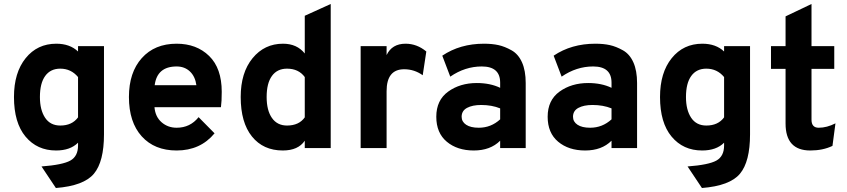

<svg xmlns="http://www.w3.org/2000/svg" viewBox="-20 -742 4246 962"><path d="M188 92Q294 84 332.5 62.5Q371 41 371 -13V-27Q332 12 261 12Q166 12 108 -57.5Q50 -127 50 -256Q50 -378 108.5 -450.5Q167 -523 262 -523Q330 -523 371 -484V-511H501V-69Q501 68 450.5 128.5Q400 189 260 200ZM282 -113Q341 -113 371 -154V-356Q336 -398 282 -398Q233 -398 206.5 -361.5Q180 -325 180 -256Q180 -191 206 -152Q232 -113 282 -113Z M865 12Q754 12 690 -59Q626 -130 626 -256Q626 -379 690.5 -451Q755 -523 865 -523Q965 -523 1028 -461.5Q1091 -400 1091 -282Q1091 -233 1087 -205H754Q758 -157 789.5 -129.5Q821 -102 865 -102Q933 -102 975 -155L1055 -74Q984 12 865 12ZM964 -315Q958 -359 931.5 -384Q905 -409 865 -409Q767 -409 755 -315Z M1397 12Q1299 12 1242.5 -58Q1186 -128 1186 -256Q1186 -378 1245.5 -450.5Q1305 -523 1398 -523Q1468 -523 1507 -474V-663L1637 -722V0H1507V-37Q1474 12 1397 12ZM1418 -113Q1478 -113 1507 -154V-356Q1476 -398 1418 -398Q1369 -398 1342.5 -361.5Q1316 -325 1316 -256Q1316 -189 1342.5 -151Q1369 -113 1418 -113Z M1787 -511H1917V-466Q1944 -523 2012 -523Q2069 -523 2116 -484L2098 -365Q2056 -395 2005 -395Q1917 -395 1917 -285V0H1787Z M2486 -37Q2437 12 2354 12Q2271 12 2218.5 -32Q2166 -76 2166 -157Q2166 -240 2225.5 -283Q2285 -326 2369 -326Q2436 -326 2486 -302V-328Q2486 -409 2394 -409Q2310 -409 2236 -358L2196 -463Q2285 -523 2405 -523Q2446 -523 2477.5 -516Q2509 -509 2543 -490Q2577 -471 2595.5 -429.5Q2614 -388 2614 -326V0H2486ZM2379 -102Q2440 -102 2486 -144V-199Q2444 -216 2391 -216Q2347 -216 2320 -201.5Q2293 -187 2293 -157Q2293 -132 2315.5 -117Q2338 -102 2379 -102Z M3044 -37Q2995 12 2912 12Q2829 12 2776.5 -32Q2724 -76 2724 -157Q2724 -240 2783.5 -283Q2843 -326 2927 -326Q2994 -326 3044 -302V-328Q3044 -409 2952 -409Q2868 -409 2794 -358L2754 -463Q2843 -523 2963 -523Q3004 -523 3035.5 -516Q3067 -509 3101 -490Q3135 -471 3153.5 -429.5Q3172 -388 3172 -326V0H3044ZM2937 -102Q2998 -102 3044 -144V-199Q3002 -216 2949 -216Q2905 -216 2878 -201.5Q2851 -187 2851 -157Q2851 -132 2873.5 -117Q2896 -102 2937 -102Z M3425 92Q3531 84 3569.5 62.5Q3608 41 3608 -13V-27Q3569 12 3498 12Q3403 12 3345 -57.5Q3287 -127 3287 -256Q3287 -378 3345.5 -450.5Q3404 -523 3499 -523Q3567 -523 3608 -484V-511H3738V-69Q3738 68 3687.5 128.5Q3637 189 3497 200ZM3519 -113Q3578 -113 3608 -154V-356Q3573 -398 3519 -398Q3470 -398 3443.5 -361.5Q3417 -325 3417 -256Q3417 -191 3443 -152Q3469 -113 3519 -113Z M4040 12Q3916 12 3916 -123V-397H3843V-511H3916V-660L4046 -722V-511H4160V-397H4046V-142Q4046 -102 4082 -102Q4123 -102 4166 -124L4151 -11Q4103 12 4040 12Z"/></svg>

Font: OVRPSS Recut ExtraBold
Style: Regular
Weight: 800
Designer: Giant Group
Foundry: Giant Group
Version: Version 1.001;hotconv 1.0.109;makeotfexe 2.5.65596